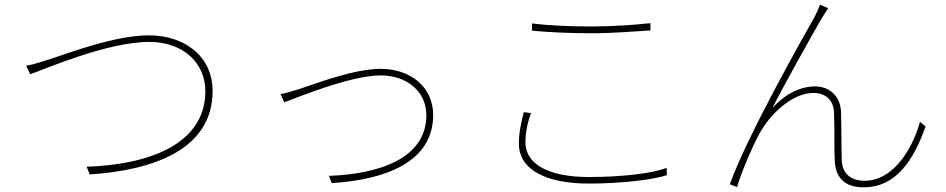

<svg xmlns="http://www.w3.org/2000/svg" viewBox="-20 -777 4040 820"><path d="M92 -496 109 -460C163 -478 436 -598 617 -598C767 -598 857 -504 857 -388C857 -154 602 -73 350 -65L363 -32C627 -49 888 -135 888 -388C888 -538 767 -626 616 -626C471 -626 282 -553 189 -523C150 -511 128 -503 92 -496Z M1178 -375 1194 -340C1236 -355 1475 -455 1606 -455C1723 -455 1801 -381 1801 -286C1801 -96 1590 -33 1385 -26L1397 5C1619 -9 1830 -81 1830 -286C1830 -407 1731 -483 1606 -483C1492 -483 1332 -421 1259 -397C1226 -387 1207 -381 1178 -375Z M2252 -677V-646C2328 -639 2412 -635 2508 -635C2597 -635 2692 -643 2758 -647V-678C2690 -671 2602 -664 2508 -664C2413 -664 2322 -668 2252 -677ZM2248 -294 2217 -298C2206 -255 2196 -210 2196 -164C2196 -50 2316 7 2494 7C2638 7 2772 -10 2828 -29L2827 -60C2765 -36 2635 -21 2494 -21C2318 -21 2224 -79 2224 -169C2224 -209 2232 -251 2248 -294Z M3517 -742 3482 -757C3476 -740 3469 -724 3458 -703C3403 -606 3170 -194 3097 10L3128 22C3140 -24 3191 -149 3225 -209C3267 -286 3361 -380 3454 -380C3508 -380 3540 -348 3542 -296C3545 -227 3542 -154 3545 -91C3547 -45 3565 23 3668 23C3804 23 3880 -87 3933 -237L3909 -257C3886 -168 3808 -5 3672 -5C3618 -5 3577 -32 3575 -93C3573 -149 3574 -222 3572 -296C3570 -370 3519 -408 3461 -408C3403 -408 3337 -380 3278 -315C3332 -420 3446 -624 3485 -691C3497 -712 3510 -731 3517 -742Z"/></svg>

Font: Source Han Sans JP VF
Style: Regular
Weight: 250
Designer: Ryoko NISHIZUKA 西塚涼子 (kana, bopomofo & ideographs); Paul D. Hunt (Latin, Greek & Cyrillic); Sandoll Communications 산돌커뮤니
Foundry: Adobe
Version: Version 2.004;hotconv 1.0.118;makeotfexe 2.5.65603